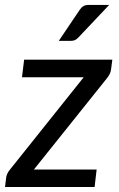

<svg xmlns="http://www.w3.org/2000/svg" viewBox="-29 -744 473 764"><path d="M418 -506.5 413 -468.5Q412 -459 407.8 -450.2Q403.5 -441.5 398 -434.5L106 -69.5H355.5L347.5 0H-9L-4.5 -37Q-4 -43.5 0 -52.5Q4 -61.5 10.5 -69L304 -436.5H58.5L67 -506.5ZM405.5 -724.5 283.5 -595.5Q276.5 -588 270 -584.8Q263.5 -581.5 254 -581.5H205L286.5 -702.5Q294 -714 302.2 -719.2Q310.5 -724.5 325.5 -724.5Z"/></svg>

Font: Lato 2
Style: Italic
Weight: 400
Italic angle: -7°
Designer: Lukasz Dziedzic with Adam Twardoch and Botio Nikoltchev
Foundry: tyPoland Lukasz Dziedzic
Version: Version 2.015; 2015-08-06; http://www.latofonts.com/